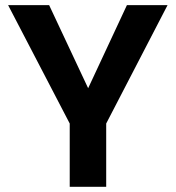

<svg xmlns="http://www.w3.org/2000/svg" viewBox="-20 -718 676 738"><path d="M11.2 -698.2H168.9L318.8 -378.9L467.8 -698.2H624L388.2 -243.2V0H248V-243.2Z"/></svg>

Font: Poppins SemiBold
Style: Regular
Weight: 600
Designer: Ninad Kale (Devanagari), Jonny Pinhorn (Latin)
Foundry: Indian Type Foundry
Version: 4.004